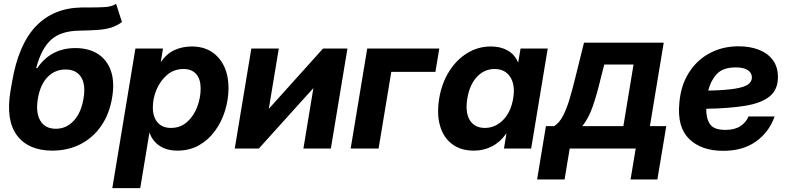

<svg xmlns="http://www.w3.org/2000/svg" viewBox="-20 -766 4055 990"><path d="M578.6 -746.1 608.9 -652.3Q582.5 -632.8 552.5 -623.5Q522.5 -614.3 482.7 -611.6Q442.9 -608.9 387.7 -607.9Q293.5 -606.4 243.2 -560.8Q192.9 -515.1 166.5 -414.6H172.4Q205.1 -464.4 254.6 -491.2Q304.2 -518.1 368.7 -518.1Q437.5 -518.1 484.9 -487.8Q532.2 -457.5 552 -400.1Q571.8 -342.8 558.1 -262.7Q544.4 -178.7 502.2 -117.4Q460 -56.2 395.3 -22.7Q330.6 10.7 249 10.7Q126.5 10.3 67.9 -67.4Q9.3 -145 33.7 -294.4L41.5 -339.8Q74.2 -535.6 165 -630.6Q255.9 -725.6 402.8 -727.5Q414.6 -727.5 425.3 -727.5Q436 -727.5 446.3 -727.5Q490.7 -727.5 523.4 -729.7Q556.2 -731.9 578.6 -746.1ZM268.1 -102.1Q322.3 -102.1 360.6 -143.8Q398.9 -185.5 410.6 -257.8Q422.9 -329.6 397.9 -368.7Q373 -407.7 317.9 -407.7Q263.2 -407.7 225.3 -368.7Q187.5 -329.6 175.3 -257.8Q163.1 -186 187.7 -144Q212.4 -102.1 268.1 -102.1Z M559.1 204.1 678.2 -515.6H820.3L809.1 -446.3H809.6Q839.4 -489.7 880.4 -508.1Q921.4 -526.4 968.8 -526.4Q1056.6 -526.4 1107.4 -467.5Q1158.2 -408.7 1158.2 -312.5Q1158.2 -252.9 1140.4 -195.3Q1122.6 -137.7 1088.6 -91.1Q1054.7 -44.4 1005.9 -16.8Q957 10.7 894.5 10.7Q840.8 10.7 803.5 -13.7Q766.1 -38.1 751 -82H750.5L703.1 204.1ZM860.8 -106.4Q910.6 -106.4 944.8 -137.2Q979 -168 996.8 -214.8Q1014.6 -261.7 1014.6 -309.1Q1014.6 -358.4 991.5 -384.3Q968.3 -410.2 926.8 -410.2Q877.4 -410.2 841.8 -379.9Q806.2 -349.6 787.1 -304.2Q768.1 -258.8 768.1 -211.9Q768.1 -162.6 792.7 -134.5Q817.4 -106.4 860.8 -106.4Z M1686 0H1544.4L1595.7 -310.5H1594.7L1314.5 0H1190.4L1275.9 -515.6H1417.5L1366.2 -206.1H1367.2L1645.5 -515.6H1771.5Z M2245.1 -515.6 2225.1 -395.5H1997.6L1932.1 0H1788.1L1873.5 -515.6Z M2423.3 10.7Q2356 10.7 2311.3 -22.9Q2266.6 -56.6 2249 -117.2Q2231.4 -177.7 2244.6 -258.3Q2257.8 -337.4 2295.9 -397.9Q2334 -458.5 2389.6 -492.4Q2445.3 -526.4 2511.2 -526.4Q2561 -526.4 2597.2 -506.1Q2633.3 -485.8 2650.4 -445.8H2652.3L2664.1 -515.6H2804.2L2718.8 0H2578.6L2591.3 -77.1H2589.8Q2560.1 -33.7 2517.1 -11.5Q2474.1 10.7 2423.3 10.7ZM2480 -106.4Q2534.2 -106.4 2574.5 -147.7Q2614.7 -189 2626 -258.3Q2637.7 -327.1 2611.1 -368.7Q2584.5 -410.2 2530.3 -410.2Q2477.5 -410.2 2439.7 -370.4Q2401.9 -330.6 2389.6 -258.3Q2377.9 -186 2402.6 -146.2Q2427.2 -106.4 2480 -106.4Z M2749.5 159.2 2794.9 -115.7H2837.4Q2863.8 -131.8 2883.1 -168.9Q2902.3 -206.1 2917.2 -256.6Q2932.1 -307.1 2945.8 -362.8L2991.2 -545.9H3402.3L3331.1 -115.7H3415.5L3369.6 159.2H3231.4L3257.8 0H2917.5L2891.1 159.2ZM2982.4 -115.7H3194.3L3246.6 -433.1H3095.7L3077.6 -362.8Q3057.1 -275.9 3035.4 -214.8Q3013.7 -153.8 2982.4 -115.7Z M3709 11.7Q3596.7 11.7 3533.7 -49.3Q3470.7 -110.4 3482.9 -235.4Q3490.2 -324.7 3531.5 -390.4Q3572.8 -456.1 3639.2 -491.7Q3705.6 -527.3 3788.6 -527.3Q3846.2 -527.3 3892.1 -509.8Q3938 -492.2 3964.6 -456.8Q3991.2 -421.4 3991.2 -368.7Q3991.2 -303.2 3948 -268.6Q3904.8 -233.9 3822 -220.5Q3739.3 -207 3621.6 -205.1Q3620.6 -157.7 3640.1 -127Q3659.7 -96.2 3720.2 -96.2Q3767.6 -96.2 3797.4 -115.5Q3827.1 -134.8 3839.4 -165.5H3974.1Q3946.3 -85.9 3878.9 -37.1Q3811.5 11.7 3709 11.7ZM3631.8 -298.8Q3723.1 -300.8 3772 -309.1Q3820.8 -317.4 3838.9 -331.8Q3856.9 -346.2 3856.9 -366.7Q3856.9 -390.6 3835.7 -404.5Q3814.5 -418.5 3773.9 -418.5Q3707 -418.5 3675.3 -383.5Q3643.6 -348.6 3631.8 -298.8Z"/></svg>

Font: Inter Display
Style: Bold Italic
Weight: 700
Italic angle: -9.39999°
Designer: Rasmus Andersson
Foundry: rsms
Version: Version 4.000;git-a52131595